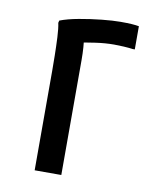

<svg xmlns="http://www.w3.org/2000/svg" viewBox="-68 -600 520 653"><g transform="rotate(10 192.0 -274.0)"><path d="M96 0V-344Q96 -364 95.5 -396Q95 -428 93.5 -459Q92 -490 88 -508L90 -516Q116 -526 154.5 -533Q193 -540 231.5 -544Q270 -548 296 -548Q320 -548 335 -547Q350 -546 360 -544V-464H352Q339 -466 321 -467Q303 -468 288 -468Q257 -468 223 -463Q189 -458 164 -453L182 -478Q188 -445 188 -396V0Z"/></g></svg>

Font: Kufam
Style: Regular
Weight: 400
Designer: Wael Morcos, Artur Schmal
Foundry: Original Type
Version: Version 1.301; ttfautohint (v1.8.3)